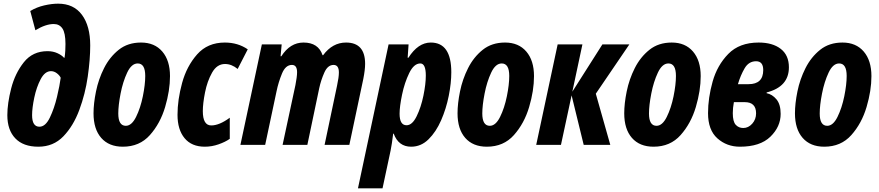

<svg xmlns="http://www.w3.org/2000/svg" viewBox="-20 -790 4793 1047"><path d="M472 -542Q472 -648 427 -709Q382 -770 297 -770Q262 -770 221 -760.5Q180 -751 145 -730L173 -625Q229 -659 273 -659Q304 -659 320.5 -634.5Q337 -610 337 -550Q337 -533 336 -514Q335 -495 332 -475H329Q317 -489 293 -500Q269 -511 239 -511Q158 -511 110 -450.5Q62 -390 41 -308Q20 -226 20 -162Q20 -81 63.5 -35.5Q107 10 189 10Q271 10 325.5 -46.5Q380 -103 412.5 -190.5Q445 -278 458.5 -372Q472 -466 472 -542ZM155 -162Q155 -201 167 -258Q179 -315 202 -358.5Q225 -402 258 -402Q275 -402 290 -390.5Q305 -379 311 -366Q306 -326 291 -262.5Q276 -199 252 -149Q228 -99 195 -99Q155 -99 155 -162Z M907 -375Q907 -460 865 -509Q823 -558 749 -558Q677 -558 627.5 -518.5Q578 -479 547.5 -418.5Q517 -358 503.5 -291.5Q490 -225 490 -172Q490 -86 532 -38Q574 10 650 10Q741 10 797.5 -53.5Q854 -117 880.5 -206.5Q907 -296 907 -375ZM625 -171Q625 -215 637.5 -279.5Q650 -344 673.5 -394Q697 -444 731 -444Q772 -444 772 -376Q772 -329 759 -265Q746 -201 722 -152.5Q698 -104 666 -104Q625 -104 625 -171Z M1233 -33V-148Q1176 -106 1132 -106Q1086 -106 1086 -184Q1086 -225 1098 -286Q1110 -347 1136.5 -394Q1163 -441 1207 -441Q1243 -441 1276 -414L1331 -521Q1277 -558 1206 -558Q1112 -558 1055 -493.5Q998 -429 973 -337.5Q948 -246 948 -164Q948 -83 986.5 -36.5Q1025 10 1097 10Q1135 10 1172 -3Q1209 -16 1233 -33Z M1426 0 1488 -292Q1498 -341 1517.5 -388.5Q1537 -436 1572 -436Q1600 -436 1600 -396Q1600 -384 1597.5 -365Q1595 -346 1591 -326L1521 0H1656L1721 -310Q1730 -352 1748.5 -394Q1767 -436 1799 -436Q1828 -436 1828 -395Q1828 -369 1818 -323L1750 0H1885L1961 -359Q1971 -409 1971 -442Q1971 -558 1867 -558Q1793 -558 1742 -489H1739Q1716 -558 1635 -558Q1562 -558 1514 -483H1510L1516 -548H1408L1291 0Z M2159 -170Q2159 -209 2172.5 -274Q2186 -339 2211.5 -391.5Q2237 -444 2272 -444Q2302 -444 2302 -378Q2302 -332 2289 -268.5Q2276 -205 2252 -156Q2228 -107 2197 -107Q2159 -107 2159 -170ZM2066 237 2110 31Q2113 15 2117 -9Q2121 -33 2124 -61H2127Q2153 10 2222 10Q2276 10 2317 -30.5Q2358 -71 2385.5 -134Q2413 -197 2427 -267Q2441 -337 2441 -396Q2441 -558 2329 -558Q2260 -558 2207 -475H2203L2208 -548H2099L1932 237Z M2892 -375Q2892 -460 2850 -509Q2808 -558 2734 -558Q2662 -558 2612.5 -518.5Q2563 -479 2532.5 -418.5Q2502 -358 2488.5 -291.5Q2475 -225 2475 -172Q2475 -86 2517 -38Q2559 10 2635 10Q2726 10 2782.5 -53.5Q2839 -117 2865.5 -206.5Q2892 -296 2892 -375ZM2610 -171Q2610 -215 2622.5 -279.5Q2635 -344 2658.5 -394Q2682 -444 2716 -444Q2757 -444 2757 -376Q2757 -329 2744 -265Q2731 -201 2707 -152.5Q2683 -104 2651 -104Q2610 -104 2610 -171Z M3039 0 3097 -270 3163 0H3308L3229 -279L3412 -548H3265L3101 -290L3156 -548H3021L2904 0Z M3801 -375Q3801 -460 3759 -509Q3717 -558 3643 -558Q3571 -558 3521.5 -518.5Q3472 -479 3441.5 -418.5Q3411 -358 3397.5 -291.5Q3384 -225 3384 -172Q3384 -86 3426 -38Q3468 10 3544 10Q3635 10 3691.5 -53.5Q3748 -117 3774.5 -206.5Q3801 -296 3801 -375ZM3519 -171Q3519 -215 3531.5 -279.5Q3544 -344 3567.5 -394Q3591 -444 3625 -444Q3666 -444 3666 -376Q3666 -329 3653 -265Q3640 -201 3616 -152.5Q3592 -104 3560 -104Q3519 -104 3519 -171Z M4237 -169Q4237 -221 4214 -248.5Q4191 -276 4160 -282L4161 -286Q4282 -317 4282 -423Q4282 -489 4237.5 -523.5Q4193 -558 4117 -558Q4012 -558 3951.5 -496Q3891 -434 3866 -345Q3841 -256 3841 -173Q3841 -81 3892 -35.5Q3943 10 4015 10Q4125 10 4181 -44.5Q4237 -99 4237 -169ZM4103 -456Q4142 -456 4142 -408Q4142 -331 4062 -331H4004Q4018 -379 4040.5 -417.5Q4063 -456 4103 -456ZM3976 -173Q3976 -202 3982 -233H4041Q4103 -233 4103 -172Q4103 -139 4082 -115.5Q4061 -92 4033 -92Q4008 -92 3992 -109.5Q3976 -127 3976 -173Z M4732 -375Q4732 -460 4690 -509Q4648 -558 4574 -558Q4502 -558 4452.5 -518.5Q4403 -479 4372.5 -418.5Q4342 -358 4328.5 -291.5Q4315 -225 4315 -172Q4315 -86 4357 -38Q4399 10 4475 10Q4566 10 4622.5 -53.5Q4679 -117 4705.5 -206.5Q4732 -296 4732 -375ZM4450 -171Q4450 -215 4462.5 -279.5Q4475 -344 4498.5 -394Q4522 -444 4556 -444Q4597 -444 4597 -376Q4597 -329 4584 -265Q4571 -201 4547 -152.5Q4523 -104 4491 -104Q4450 -104 4450 -171Z"/></svg>

Font: Noto Sans UI Condensed ExtraBold
Style: Italic
Weight: 800
Width: 3
Designer: Monotype Design Team
Foundry: Monotype Imaging Inc.
Version: 1.001